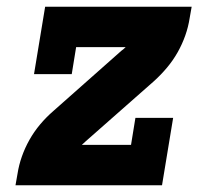

<svg xmlns="http://www.w3.org/2000/svg" viewBox="-20 -550 640 570"><path d="M26 0 32 -34Q36 -60 45 -85.5Q54 -111 67.5 -135Q81 -159 99 -180.5Q117 -202 139 -221L340 -399Q344 -402 347 -404.5Q350 -407 353 -410H206L193 -330H81L114 -530H549L543 -496Q539 -470 530 -444.5Q521 -419 507.5 -395Q494 -371 476 -349.5Q458 -328 437 -309L235 -131Q232 -128 229 -125.5Q226 -123 223 -120H369L382 -200H494L461 0Z"/></svg>

Font: Iosevka Curly Slab HvEx
Style: Italic
Weight: 900
Width: 7
Italic angle: -9°
Monospace: yes
Designer: Belleve Invis
Foundry: Belleve Invis
Version: Version 11.1.0; ttfautohint (v1.8.3)